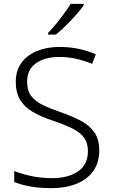

<svg xmlns="http://www.w3.org/2000/svg" viewBox="-20 -1061 586 998"><path d="M496 -279Q496 -215 464 -171Q432 -127 376 -105Q320 -83 249 -83Q184 -83 136 -92Q88 -101 54 -115V-172Q91 -157 142 -146Q193 -135 252 -135Q334 -135 385.5 -170Q437 -205 437 -275Q437 -317 417.5 -344.5Q398 -372 357.5 -392.5Q317 -413 254 -434Q194 -454 151 -479Q108 -504 85 -541.5Q62 -579 62 -636Q62 -694 91.5 -734.5Q121 -775 172.5 -796Q224 -817 290 -817Q342 -817 389 -807Q436 -797 478 -779L459 -729Q373 -765 288 -765Q214 -765 167.5 -732.5Q121 -700 121 -637Q121 -591 141 -563.5Q161 -536 199 -517Q237 -498 292 -479Q355 -457 400.5 -433Q446 -409 471 -372.5Q496 -336 496 -279ZM415 -1033Q400 -1012 375.5 -984Q351 -956 323 -928.5Q295 -901 270 -881H230V-890Q249 -909 271 -936Q293 -963 313.5 -991Q334 -1019 347 -1041H415Z"/></svg>

Font: Noto Sans Kannada UI Light
Style: Regular
Weight: 300
Designer: Jelle Bosma - Monotype Design Team
Foundry: Monotype Imaging Inc.
Version: Version 2.005; ttfautohint (v1.8.4.7-5d5b)